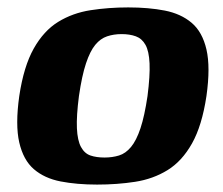

<svg xmlns="http://www.w3.org/2000/svg" viewBox="-20 -490 601 518"><path d="M242 8Q187 8 143.5 -0.5Q100 -9 71.5 -33.5Q43 -58 32 -105.5Q21 -153 32 -231Q44 -311 71 -359Q98 -407 137 -431Q176 -455 224.5 -462.5Q273 -470 326 -470Q381 -470 424.5 -461.5Q468 -453 497 -428.5Q526 -404 537 -356.5Q548 -309 537 -231Q525 -151 498 -103Q471 -55 432 -31Q393 -7 344.5 0.5Q296 8 242 8ZM262 -65Q283 -65 301 -70.5Q319 -76 333.5 -93.5Q348 -111 359 -144Q370 -177 378 -231Q385 -286 383.5 -319Q382 -352 372.5 -369Q363 -386 346.5 -392Q330 -398 308 -398Q287 -398 269 -392Q251 -386 237 -369Q223 -352 212 -319Q201 -286 193 -231Q186 -177 187.5 -144Q189 -111 198.5 -93.5Q208 -76 224 -70.5Q240 -65 262 -65Z"/></svg>

Font: Genos Thin
Style: Bold Italic
Weight: 700
Italic angle: -8°
Version: Version 1.010